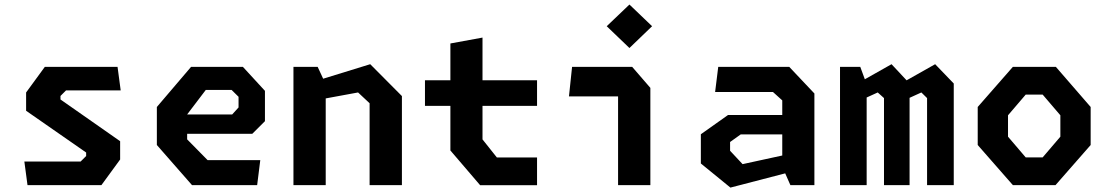

<svg xmlns="http://www.w3.org/2000/svg" viewBox="-20 -836 5000 867"><path d="M90 -106.5H344L369 -131.5V-147.3L97.9 -335.8V-418.4L182.5 -534.2H510.8L525 -427.7H278.1L253.1 -402.7V-386.8L522.5 -198.4V-115.8L437.9 0H104.2Z M688.3 -181.2V-352.9L842.9 -534.2H1076.7L1176.4 -425.8V-288.8L1119.2 -231.8H791.1V-319.1H1028.4L1057.2 -350.8V-398.9L1025.9 -429.8H909.2L825.1 -319.2V-206.7L917.6 -112.8H1155.3L1141.2 0H847.1Z M1649 -369.8 1596.9 -418.5 1368.3 -376.4V-458.7L1651.8 -546.1L1794.9 -402.2V0H1649ZM1305.1 -534.2H1414.4L1450.8 -455.7V0H1305.1Z M2013.8 -156.5V-639.7L2158.8 -666.3V-206.5L2223.8 -124.8H2405.1V0.4H2148.2ZM1899 -473.6H2405.1V-357.8H1899Z M2771 -426.5 2799.4 -400.6H2549.2L2563.3 -534.2H2834.6L2916.8 -439.2V0H2771ZM2719.7 -717.6 2822.3 -815.5 2924.6 -717.6 2822.3 -619.2Z M3512.4 -83.4V-382.7L3470.4 -420.6H3209.2L3223.3 -534.2H3543.8L3657.5 -413.9V0H3549.1ZM3144.8 -97.8V-229.8L3267.6 -316.8H3556.5V-229.2H3325L3276.8 -194.8V-155.2L3333.2 -94.8L3556.5 -143.4V-61.2L3278.3 11.1Z M4166.3 -393.1 4140.5 -418.5 4048 -376.4V-458.7L4202.8 -546.1L4286.8 -458.9V0H4166.3ZM3773.2 -534.2H3864.6L3893.5 -455.7V0H3773.2ZM3971.8 -393.1 3943.5 -418.5 3851 -376.4V-458.7L4005.8 -546.1L4087.3 -458.9V0H3971.8Z M4395 -181.2V-352.9L4553.8 -534.2H4747.8L4905 -352.9V-181.2L4746.2 0H4553.8ZM4688.2 -125.2 4768.2 -218.8V-315.4L4688.2 -408.9H4611.8L4531.8 -315.4V-218.8L4611.8 -125.2Z"/></svg>

Font: Monaspace Krypton Var ExLight
Style: Regular
Weight: 200
Designer: Riley Cran and the Lettermatic Team
Version: Version 1.200 (Monaspace Krypton Var)